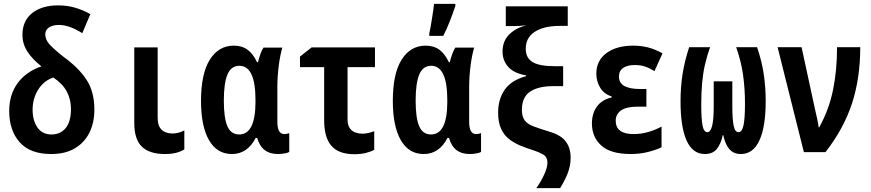

<svg xmlns="http://www.w3.org/2000/svg" viewBox="-20 -793 4540 1001"><path d="M247 10Q137 10 82.5 -51.5Q28 -113 28 -215Q28 -299 71.5 -359Q115 -419 196 -447Q149 -484 123 -524Q97 -564 97 -611Q97 -685 148 -725Q199 -765 283 -765Q331 -765 373 -752.5Q415 -740 451 -719L409 -620Q374 -642 344 -652.5Q314 -663 288 -663Q255 -663 235.5 -650Q216 -637 216 -614Q216 -587 237.5 -562.5Q259 -538 311 -497Q391 -439 431.5 -376.5Q472 -314 472 -222Q472 -153 446 -101Q420 -49 370 -19.5Q320 10 247 10ZM248 -92Q296 -92 323 -126Q350 -160 350 -225Q350 -275 328 -316Q306 -357 258 -389Q208 -372 179 -325.5Q150 -279 150 -221Q150 -164 175.5 -128Q201 -92 248 -92Z M840 10Q759 10 719.5 -28.5Q680 -67 680 -152V-546H802V-180Q802 -144 814.5 -126.5Q827 -109 844.5 -103Q862 -97 877 -97Q896 -97 912 -101.5Q928 -106 941 -113V-14Q921 -2 897 4Q873 10 840 10Z M1189 10Q1111 10 1069.5 -62.5Q1028 -135 1028 -267Q1028 -409 1074 -482Q1120 -555 1199 -555Q1242 -555 1271 -533.5Q1300 -512 1320 -469H1325Q1331 -492 1338 -512Q1345 -532 1354 -545H1452Q1440 -504 1433 -448.5Q1426 -393 1426 -337V-158Q1426 -94 1462 -94Q1475 -94 1488 -99V-1Q1483 3 1465.5 6.5Q1448 10 1429 10Q1344 10 1321 -74H1313Q1270 10 1189 10ZM1227 -92Q1312 -92 1312 -263V-271Q1312 -450 1228 -450Q1185 -450 1166 -405Q1147 -360 1147 -268Q1147 -178 1165.5 -135Q1184 -92 1227 -92Z M1828 11Q1746 11 1708 -32.5Q1670 -76 1670 -166V-443H1544V-498L1605 -546H1935V-443H1792V-171Q1792 -140 1804.5 -123.5Q1817 -107 1835 -101.5Q1853 -96 1869 -96Q1884 -96 1899.5 -99.5Q1915 -103 1931 -109V-12Q1913 -2 1887 4.5Q1861 11 1828 11Z M2189 10Q2111 10 2069.5 -62.5Q2028 -135 2028 -267Q2028 -409 2074 -482Q2120 -555 2199 -555Q2242 -555 2271 -533.5Q2300 -512 2320 -469H2325Q2331 -492 2338 -512Q2345 -532 2354 -545H2452Q2440 -504 2433 -448.5Q2426 -393 2426 -337V-158Q2426 -94 2462 -94Q2475 -94 2488 -99V-1Q2483 3 2465.5 6.5Q2448 10 2429 10Q2344 10 2321 -74H2313Q2270 10 2189 10ZM2227 -92Q2312 -92 2312 -263V-271Q2312 -450 2228 -450Q2185 -450 2166 -405Q2147 -360 2147 -268Q2147 -178 2165.5 -135Q2184 -92 2227 -92ZM2218 -618Q2221 -629 2224.5 -650Q2228 -671 2232 -695.5Q2236 -720 2239 -741Q2242 -762 2243 -773H2354V-762Q2342 -726 2326 -684.5Q2310 -643 2291 -606H2218Z M2776 188Q2799 156 2816.5 118.5Q2834 81 2834 56Q2834 25 2811 12Q2788 -1 2762 -9Q2727 -20 2694 -33.5Q2661 -47 2634.5 -67.5Q2608 -88 2592.5 -121.5Q2577 -155 2577 -206Q2577 -276 2611.5 -325.5Q2646 -375 2723 -396V-400Q2659 -411 2629.5 -444.5Q2600 -478 2600 -524Q2600 -579 2635 -613.5Q2670 -648 2725 -661Q2705 -659 2688.5 -658Q2672 -657 2655 -657H2617V-760H2940V-658H2900Q2816 -658 2768.5 -627.5Q2721 -597 2721 -539Q2721 -491 2756.5 -469.5Q2792 -448 2869 -448H2916V-344H2866Q2786 -344 2743.5 -315Q2701 -286 2701 -221Q2701 -185 2715.5 -165.5Q2730 -146 2762 -134Q2794 -122 2846 -106Q2904 -89 2929.5 -55.5Q2955 -22 2955 29Q2955 72 2939.5 111Q2924 150 2900 188Z M3269 10Q3163 10 3114.5 -34.5Q3066 -79 3066 -149Q3066 -202 3092.5 -238Q3119 -274 3169 -285V-290Q3129 -303 3109 -336Q3089 -369 3089 -409Q3089 -477 3141.5 -516Q3194 -555 3282 -555Q3321 -555 3357.5 -546Q3394 -537 3434 -515L3392 -422Q3367 -438 3343 -446Q3319 -454 3290 -454Q3251 -454 3229 -439Q3207 -424 3207 -394Q3207 -360 3235.5 -344.5Q3264 -329 3317 -329H3350V-237H3309Q3245 -237 3217.5 -217Q3190 -197 3190 -164Q3190 -94 3283 -94Q3324 -94 3362 -105.5Q3400 -117 3429 -133V-25Q3397 -10 3355.5 0Q3314 10 3269 10Z M3655 10Q3591 10 3559.5 -60.5Q3528 -131 3528 -265Q3528 -339 3538.5 -406.5Q3549 -474 3573 -547H3682Q3665 -499 3655 -454.5Q3645 -410 3640.5 -360Q3636 -310 3636 -247Q3636 -176 3642.5 -140Q3649 -104 3668 -104Q3701 -104 3701 -236V-369H3798V-236Q3798 -171 3805 -137.5Q3812 -104 3830 -104Q3849 -104 3856.5 -140.5Q3864 -177 3864 -252Q3864 -331 3854 -402.5Q3844 -474 3818 -547H3927Q3952 -474 3962 -405.5Q3972 -337 3972 -267Q3972 -131 3939 -60.5Q3906 10 3843 10Q3805 10 3783 -15Q3761 -40 3751 -88H3748Q3738 -41 3716.5 -15.5Q3695 10 3655 10Z M4171 0 4034 -547H4159L4229 -224Q4235 -197 4240.5 -173Q4246 -149 4248 -129H4251Q4302 -221 4323 -324Q4344 -427 4344 -547H4465Q4465 -387 4422.5 -255.5Q4380 -124 4284 0Z"/></svg>

Font: Noto Sans Mono ExtraCondensed
Style: Bold
Weight: 700
Width: 2
Designer: Monotype Design Team
Foundry: Monotype Imaging Inc.
Version: Version 2.014